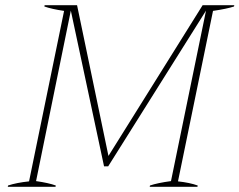

<svg xmlns="http://www.w3.org/2000/svg" viewBox="-20 -720 923 740"><path d="M11 -5Q44 -16 92 -21L227 -678Q179 -685 151 -695L152 -700H277L398 -119L761 -700H883L882 -695Q855 -686 801 -678L666 -21Q712 -16 742 -5L741 0H557L558 -5Q587 -15 639 -22L774 -679L397 -79H381L253 -679L119 -22Q168 -15 195 -5L194 0H10Z"/></svg>

Font: Trirong Thin
Style: Italic
Weight: 250
Italic angle: -12°
Designer: Katatrad Team
Foundry: CadsonDemak
Version: Version 1.001